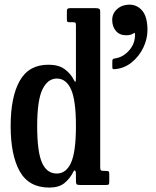

<svg xmlns="http://www.w3.org/2000/svg" viewBox="-20 -816 686 847"><path d="M27 -260Q27 -388.5 67.2 -459.8Q107.5 -531 194.5 -530.5Q239 -530.5 265.8 -510.5Q292.5 -490.5 306 -463Q311 -453 313 -455.5Q315 -458 315 -478V-704.5Q315 -714 312 -716Q309 -718 299.5 -718H285Q278.5 -718 276.8 -721Q275 -724 275 -731V-769Q275 -780 288 -780H402.5Q412 -780 417 -777.5Q422 -775 422 -765V-79Q422 -67.5 425 -64.8Q428 -62 440 -62H446.5Q455.5 -62 458.8 -60Q462 -58 462 -48.5V-15Q462 -5 459.8 -2.5Q457.5 0 448 0H332Q321 0 318 -3.5Q315 -7 315 -18V-48Q315 -60 311.2 -63.5Q307.5 -67 302 -55.5Q288 -27.5 263.8 -8Q239.5 11.5 197.5 11.5Q107.5 11.5 67.2 -60Q27 -131.5 27 -260ZM144 -260Q144 -146.5 165.2 -98.5Q186.5 -50.5 230.5 -50.5Q272 -50.5 293.5 -98.5Q315 -146.5 315 -260Q315 -373.5 293.5 -421.5Q272 -469.5 230.5 -469.5Q190.5 -469.5 167.2 -421.5Q144 -373.5 144 -260ZM475 -728Q475 -757 497 -776.2Q519 -795.5 551 -795.5Q585 -795.5 607.8 -768.5Q630.5 -741.5 630.5 -683Q630.5 -644.5 612.5 -606.5Q594.5 -568.5 562.2 -541.8Q530 -515 488 -511Q481.5 -510.5 478.5 -511.5Q475.5 -512.5 475.5 -520V-546.5Q475.5 -553.5 479 -555.5Q482.5 -557.5 488 -558.5Q523.5 -563.5 550.2 -594.2Q577 -625 575.5 -666Q575.5 -671.5 572.5 -670.5Q569.5 -669.5 565.5 -667Q559 -663 552 -661.8Q545 -660.5 536 -660.5Q507.5 -660.5 491.2 -679.8Q475 -699 475 -728Z"/></svg>

Font: Besley* Condensed Medium
Style: Regular
Weight: 500
Width: 3
Designer: Owen Earl
Foundry: indestructible type*
Version: Version 3.000; ttfautohint (v1.8.3)